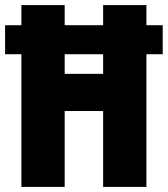

<svg xmlns="http://www.w3.org/2000/svg" viewBox="-25 -734 659 754"><path d="M59 0H229V-298H380V0H550V-521H614V-635H550V-714H380V-635H229V-714H59V-635H-5V-521H59ZM229 -444V-521H380V-444Z"/></svg>

Font: Noto Sans Hebrew ExtraCondensed Black
Style: Regular
Weight: 900
Width: 2
Designer: Monotype Design Team
Foundry: Monotype Imaging Inc.
Version: Version 2.004